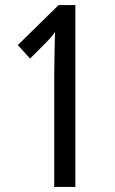

<svg xmlns="http://www.w3.org/2000/svg" viewBox="-20 -734 451 754"><path d="M193 0H276V-714H210L50 -557L98 -504L159 -565C179 -585 189 -597 196 -609C195 -566 193 -493 193 -437Z"/></svg>

Font: Noto Sans Gurmukhi UI ExtraCondensed
Style: Regular
Weight: 400
Width: 2
Designer: Jelle Bosma - Monotype Design Team
Foundry: Monotype Imaging Inc.
Version: Version 2.004